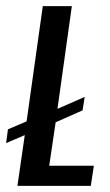

<svg xmlns="http://www.w3.org/2000/svg" viewBox="-21 -608 360 628"><path d="M36 0 60 -166 -1 -140 5 -185 66 -211 119 -588H214L167 -252L256 -291L249 -247L161 -208L140 -66H286L276 0Z"/></svg>

Font: Alumni Sans SemiBold
Style: Italic
Weight: 600
Italic angle: -8°
Version: Version 1.016